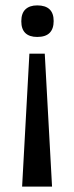

<svg xmlns="http://www.w3.org/2000/svg" viewBox="-20 -559 274 712"><path d="M89 -360H146L173 133H62ZM118 -539Q179 -539 179 -481Q179 -452 164 -437Q149 -422 118 -422Q89 -422 74 -436.5Q59 -451 59 -480Q59 -510 74.5 -524.5Q90 -539 118 -539Z"/></svg>

Font: Bricolage Grotesque SemiCondensed
Style: Regular
Weight: 400
Width: 4
Designer: Mathieu Triay
Foundry: Atelier Triay
Version: Version 1.001;gftools[0.9.33.dev8+g029e19f]